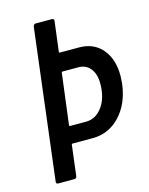

<svg xmlns="http://www.w3.org/2000/svg" viewBox="-108 -769 652 838"><g transform="rotate(-15 218.5 -350.0)"><path d="M434 -384Q434 -373 432 -349Q421 -260 370 -206Q319 -152 246 -152H155Q151 -152 151 -148L134 -10Q132 0 123 0H49Q45 0 42.5 -3Q40 -6 41 -10L124 -690Q125 -694 128 -697Q131 -700 135 -700H209Q218 -700 218 -690L201 -554Q201 -550 204 -550H291Q357 -550 395.5 -505Q434 -460 434 -384ZM340 -374Q340 -417 320 -442Q300 -467 266 -467H194Q190 -467 190 -463L161 -233Q161 -229 165 -229H237Q281 -229 310.5 -269Q340 -309 340 -374Z"/></g></svg>

Font: Barlow Condensed Medium
Style: Italic
Weight: 500
Width: 3
Italic angle: -7°
Designer: Jeremy Tribby
Foundry: Tribby Type
Version: Version 1.408